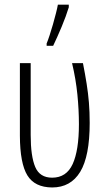

<svg xmlns="http://www.w3.org/2000/svg" viewBox="-20 -805 452 834"><path d="M206.5 9.3Q130.9 8.8 98.9 -43.2Q66.9 -95.2 66.4 -215.3V-530.8H113.3V-218.8Q113.3 -126 133.1 -79.6Q152.8 -33.2 206.5 -33.2Q268.6 -33.2 295.7 -92.5Q322.8 -151.9 322.8 -265.6Q322.8 -327.1 316.2 -394Q309.6 -460.9 293 -530.8H340.3Q350.1 -481.4 356.4 -440.9Q362.8 -400.4 366.2 -359.9Q369.6 -319.3 369.6 -271Q369.6 -126.5 328.4 -58.6Q287.1 9.3 206.5 9.3ZM182.6 -606V-616.2Q188 -628.9 195.3 -651.1Q202.6 -673.3 210 -699Q217.3 -724.6 223.1 -747.6Q229 -770.5 231.4 -784.7H278.8V-773.4Q267.1 -734.9 247.6 -688.2Q228 -641.6 210.9 -606Z"/></svg>

Font: Open Sans Condensed Light
Style: Regular
Weight: 300
Width: 3
Designer: Monotype Design Team
Foundry: Monotype Imaging Inc.
Version: Version 3.003; ttfautohint (v1.8.4)